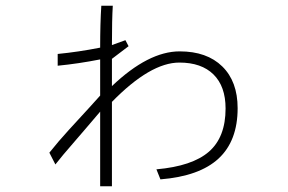

<svg xmlns="http://www.w3.org/2000/svg" viewBox="-20 -567 1002 669"><path d="M292 -193 329 -234V-360Q253 -345 181 -338V-379Q253 -386 329 -401Q329 -486 333 -547H373Q370 -499 370 -410L417 -427L428 -406L370 -362V-267Q497 -388 606 -388Q701 -388 754.5 -335.5Q808 -283 808 -190Q808 -76 741.5 -14.5Q675 47 539 58L525 23Q650 12 708 -38.5Q766 -89 766 -189Q766 -266 724 -307.5Q682 -349 605 -349Q504 -349 370 -212V82H329V-178L277 -117L246 -81Q192 -19 173 6L152 -35Q183 -74 220 -114.5Q257 -155 292 -193Z"/></svg>

Font: Gmarket Sans TTF Light
Style: Regular
Weight: 300
Designer: Creative Director : Sungho Lee; Art Director : Kiwoong Choi; Project Manager : Sori Yang, Jongwook Yoon; Font Designer :
Foundry: Sandoll Inc.
Version: Version 1.000;hotconv 1.0.109;makeotfexe 2.5.65596